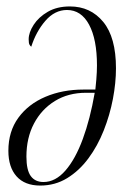

<svg xmlns="http://www.w3.org/2000/svg" viewBox="-20 -566 413 596"><path d="M197 -546Q261 -546 300.5 -498Q340 -450 340 -354Q340 -309 330.5 -259Q321 -209 302 -161Q283 -113 254.5 -74.5Q226 -36 188.5 -13Q151 10 105 10Q57 10 31.5 -18.5Q6 -47 6 -98Q6 -158 37 -200.5Q68 -243 121 -265.5Q174 -288 239 -288H276Q277 -295 279 -319Q281 -343 281 -363Q281 -444 256.5 -489.5Q232 -535 188 -535Q150 -535 121 -501.5Q92 -468 77 -421Q74 -423 71.5 -427.5Q69 -432 69 -444Q69 -465 84.5 -489Q100 -513 128.5 -529.5Q157 -546 197 -546ZM247 -278Q192 -278 150.5 -252.5Q109 -227 85.5 -182.5Q62 -138 62 -80Q62 -38 75.5 -19.5Q89 -1 115 -1Q152 -1 183 -36.5Q214 -72 237 -134.5Q260 -197 274 -278Z"/></svg>

Font: Noto Serif Display ExtraCondensed Light
Style: Italic
Weight: 300
Width: 2
Italic angle: -12°
Designer: Monotype Design Team
Foundry: Monotype Imaging Inc.
Version: Version 2.009